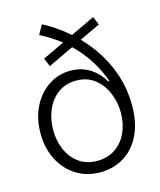

<svg xmlns="http://www.w3.org/2000/svg" viewBox="-116 -856 795 952"><g transform="rotate(-15 281.0 -380.0)"><path d="M462.4 -698.7 174.8 -562 156.7 -605 444.8 -741.2ZM281.2 11.7Q210.4 11.2 157 -22.9Q103.5 -57.1 73.5 -116.5Q43.5 -175.8 43.5 -251.5Q43.5 -327.6 73.2 -387Q103 -446.3 153.8 -480Q204.6 -513.7 266.6 -513.7Q307.6 -513.7 339.8 -499.8Q372.1 -485.8 395.8 -463.1Q419.4 -440.4 434.6 -413.1H440.9Q422.9 -467.3 387.9 -523.4Q353 -579.6 298.1 -631.6Q243.2 -683.6 163.1 -724.6L190.4 -772.5Q254.9 -738.8 313.7 -688.7Q372.6 -638.7 418.7 -574Q464.8 -509.3 491.5 -432.1Q518.1 -355 518.1 -267.1Q518.1 -180.2 487.8 -117.7Q457.5 -55.2 404.3 -22Q351.1 11.2 281.2 11.7ZM281.2 -46.9Q335.4 -47.4 374.3 -74Q413.1 -100.6 434.1 -146.2Q455.1 -191.9 455.1 -247.6Q455.1 -301.3 435.1 -349.4Q415 -397.5 376.5 -428.2Q337.9 -459 281.2 -459Q227.5 -459 188.7 -430.7Q149.9 -402.3 129.2 -355Q108.4 -307.6 108.4 -251.5Q108.4 -196.8 128.4 -150.1Q148.4 -103.5 187 -75.4Q225.6 -47.4 281.2 -46.9Z"/></g></svg>

Font: Inter 24pt Light
Style: Regular
Weight: 300
Designer: Rasmus Andersson
Foundry: rsms
Version: Version 4.001;git-66647c0bb